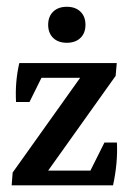

<svg xmlns="http://www.w3.org/2000/svg" viewBox="-20 -558 394 578"><path d="M15.1 0 18.1 -38.6 252.9 -368.2H331.5L328.1 -329.6L93.3 0ZM15.1 0 69.8 -44.4H314.5L320.3 0ZM41.5 -323.7 38.1 -368.2H331.5L276.4 -323.7ZM28.3 -251Q24.9 -311 38.1 -368.2L110.4 -335L68.8 -251ZM320.3 0 250 -40 294.4 -128.9H332Q335 -67.9 320.3 0ZM181.2 -429.2Q155.3 -429.2 140.1 -443.8Q125 -458.5 125 -483.4Q125 -508.3 140.1 -522.9Q155.3 -537.6 181.2 -537.6Q207 -537.6 222.2 -522.9Q237.3 -508.3 237.3 -483.4Q237.3 -458.5 222.2 -443.8Q207 -429.2 181.2 -429.2Z"/></svg>

Font: Markazi Text Medium
Style: Regular
Weight: 500
Designer: Borna Izadpanah (Arabic designer), Fiona Ross (Arabic design director) and Florian Runge (Latin designer)
Foundry: Borna Izadpanah and Florian Runge
Version: Version 1.001